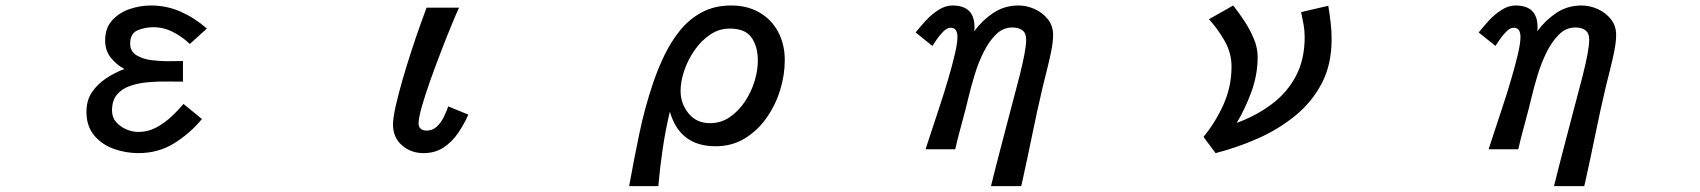

<svg xmlns="http://www.w3.org/2000/svg" viewBox="-20 -541 6040 682"><path d="M471.7 2.9Q426.8 2.9 384.3 -12.2Q341.8 -27.3 314.5 -60.1Q287.1 -92.8 287.1 -143.6Q287.1 -184.6 306.6 -213.4Q326.2 -242.2 356.9 -262.7Q387.7 -283.2 421.9 -295.9Q391.6 -312.5 372.6 -337.4Q353.5 -362.3 353.5 -397.5Q353.5 -441.4 378.4 -468.8Q403.3 -496.1 440.4 -508.8Q477.5 -521.5 515.6 -521.5Q573.2 -521.5 623 -499Q672.9 -476.6 714.8 -439.5L654.3 -384.8Q627.9 -410.2 594.7 -427.2Q561.5 -444.3 524.4 -444.3Q494.1 -444.3 468.3 -433.1Q442.4 -421.9 442.4 -385.7Q442.4 -358.4 464.8 -344.7Q487.3 -331.1 519.5 -327.1Q551.8 -323.2 582.5 -323.7Q613.3 -324.2 629.9 -324.2V-251Q605.5 -251 573.2 -251.5Q541 -252 506.8 -249Q472.7 -246.1 443.4 -236.3Q414.1 -226.6 396 -205.6Q377.9 -184.6 377.9 -148.4Q377.9 -124 392.6 -107.4Q407.2 -90.8 428.7 -81.5Q450.2 -72.3 471.7 -72.3Q504.9 -72.3 533.7 -87.4Q562.5 -102.5 587.4 -125.5Q612.3 -148.4 631.8 -171.9L697.3 -118.2Q654.3 -66.4 598.1 -31.7Q542 2.9 471.7 2.9Z M1484.4 2.9Q1439.5 2.9 1407.7 -24.9Q1376 -52.7 1376 -98.6Q1376 -122.1 1385.7 -165Q1395.5 -208 1410.6 -260.3Q1425.8 -312.5 1442.4 -363.3Q1459 -414.1 1473.6 -454.6Q1488.3 -495.1 1495.1 -513.7H1610.4Q1600.6 -492.2 1583 -449.7Q1565.4 -407.2 1545.4 -355Q1525.4 -302.7 1507.3 -252Q1489.3 -201.2 1478 -161.1Q1466.8 -121.1 1466.8 -102.5Q1466.8 -89.8 1474.6 -83.5Q1482.4 -77.1 1495.1 -77.1Q1516.6 -77.1 1531.7 -91.3Q1546.9 -105.5 1556.6 -126Q1566.4 -146.5 1572.3 -163.1L1643.6 -133.8Q1628.9 -100.6 1607.4 -68.8Q1585.9 -37.1 1555.7 -17.1Q1525.4 2.9 1484.4 2.9Z M2214.8 120.1Q2231.4 27.3 2251 -66.4Q2270.5 -160.2 2300.8 -249Q2317.4 -297.9 2340.8 -346.2Q2364.3 -394.5 2396.5 -434.1Q2428.7 -473.6 2473.6 -497.6Q2518.6 -521.5 2577.1 -521.5Q2634.8 -521.5 2677.7 -496.6Q2720.7 -471.7 2744.1 -427.7Q2767.6 -383.8 2767.6 -327.1Q2767.6 -274.4 2751 -220.7Q2734.4 -167 2702.6 -122.1Q2670.9 -77.1 2625.5 -49.3Q2580.1 -21.5 2521.5 -21.5Q2394.5 -21.5 2359.4 -144.5Q2343.8 -79.1 2334 -12.7Q2324.2 53.7 2318.4 120.1ZM2502 -103.5Q2541 -103.5 2572.3 -125Q2603.5 -146.5 2626 -180.2Q2648.4 -213.9 2660.2 -252.4Q2671.9 -291 2671.9 -325.2Q2671.9 -376 2649.4 -407.7Q2627 -439.5 2572.3 -439.5Q2534.2 -439.5 2502.4 -418Q2470.7 -396.5 2447.3 -362.8Q2423.8 -329.1 2410.6 -290.5Q2397.5 -252 2397.5 -217.8Q2397.5 -172.9 2425.8 -138.2Q2454.1 -103.5 2502 -103.5Z M3500 120.1Q3516.6 52.7 3534.2 -14.2Q3551.8 -81.1 3569.3 -148.4Q3574.2 -168 3583.5 -202.1Q3592.8 -236.3 3602.5 -274.9Q3612.3 -313.5 3618.7 -347.2Q3625 -380.9 3625 -400.4Q3625 -423.8 3611.3 -433.6Q3597.7 -443.4 3576.2 -443.4Q3543 -443.4 3518.1 -418.9Q3493.2 -394.5 3474.1 -356.4Q3455.1 -318.4 3441.9 -274.9Q3428.7 -231.4 3419.4 -192.4Q3410.2 -153.3 3403.3 -128.9Q3395.5 -99.6 3387.7 -70.3Q3379.9 -41 3373 -10.7H3267.6Q3275.4 -34.2 3288.6 -74.7Q3301.8 -115.2 3317.9 -163.6Q3334 -211.9 3348.1 -260.3Q3362.3 -308.6 3371.6 -348.1Q3380.9 -387.7 3380.9 -410.2Q3380.9 -422.9 3376 -432.6Q3371.1 -442.4 3356.4 -442.4Q3344.7 -442.4 3331.5 -429.7Q3318.4 -417 3308.1 -401.9Q3297.9 -386.7 3292 -377.9L3232.4 -425.8Q3247.1 -444.3 3267.6 -466.8Q3288.1 -489.3 3313 -505.4Q3337.9 -521.5 3363.3 -521.5Q3441.4 -521.5 3441.4 -445.3Q3441.4 -441.4 3441.4 -437.5Q3441.4 -433.6 3440.4 -429.7Q3468.8 -468.8 3508.3 -495.1Q3547.9 -521.5 3597.7 -521.5Q3627 -521.5 3655.3 -508.8Q3683.6 -496.1 3702.1 -472.7Q3720.7 -449.2 3720.7 -417Q3720.7 -392.6 3713.9 -358.4Q3707 -324.2 3698.2 -290Q3689.5 -255.9 3683.6 -231.4Q3664.1 -148.4 3647 -64.5Q3629.9 19.5 3611.3 103.5L3607.4 120.1Z M4297.9 2.9 4254.9 -54.7Q4298.8 -108.4 4326.7 -171.4Q4354.5 -234.4 4354.5 -304.7Q4354.5 -352.5 4330.1 -395.5Q4305.7 -438.5 4274.4 -472.7L4360.4 -521.5Q4379.9 -497.1 4399.9 -466.8Q4419.9 -436.5 4433.6 -403.8Q4447.3 -371.1 4447.3 -338.9Q4447.3 -276.4 4425.8 -216.8Q4404.3 -157.2 4373 -104.5Q4444.3 -130.9 4498.5 -171.9Q4552.7 -212.9 4583.5 -271.5Q4614.3 -330.1 4614.3 -409.2Q4614.3 -431.6 4610.4 -454.1Q4606.4 -476.6 4601.6 -498L4698.2 -520.5Q4703.1 -491.2 4706.5 -461.4Q4710 -431.6 4710 -401.4Q4710 -311.5 4674.8 -244.6Q4639.6 -177.7 4580.1 -129.4Q4520.5 -81.1 4447.3 -48.8Q4374 -16.6 4297.9 2.9Z M5500 120.1Q5516.6 52.7 5534.2 -14.2Q5551.8 -81.1 5569.3 -148.4Q5574.2 -168 5583.5 -202.1Q5592.8 -236.3 5602.5 -274.9Q5612.3 -313.5 5618.7 -347.2Q5625 -380.9 5625 -400.4Q5625 -423.8 5611.3 -433.6Q5597.7 -443.4 5576.2 -443.4Q5543 -443.4 5518.1 -418.9Q5493.2 -394.5 5474.1 -356.4Q5455.1 -318.4 5441.9 -274.9Q5428.7 -231.4 5419.4 -192.4Q5410.2 -153.3 5403.3 -128.9Q5395.5 -99.6 5387.7 -70.3Q5379.9 -41 5373 -10.7H5267.6Q5275.4 -34.2 5288.6 -74.7Q5301.8 -115.2 5317.9 -163.6Q5334 -211.9 5348.1 -260.3Q5362.3 -308.6 5371.6 -348.1Q5380.9 -387.7 5380.9 -410.2Q5380.9 -422.9 5376 -432.6Q5371.1 -442.4 5356.4 -442.4Q5344.7 -442.4 5331.5 -429.7Q5318.4 -417 5308.1 -401.9Q5297.9 -386.7 5292 -377.9L5232.4 -425.8Q5247.1 -444.3 5267.6 -466.8Q5288.1 -489.3 5313 -505.4Q5337.9 -521.5 5363.3 -521.5Q5441.4 -521.5 5441.4 -445.3Q5441.4 -441.4 5441.4 -437.5Q5441.4 -433.6 5440.4 -429.7Q5468.8 -468.8 5508.3 -495.1Q5547.9 -521.5 5597.7 -521.5Q5627 -521.5 5655.3 -508.8Q5683.6 -496.1 5702.1 -472.7Q5720.7 -449.2 5720.7 -417Q5720.7 -392.6 5713.9 -358.4Q5707 -324.2 5698.2 -290Q5689.5 -255.9 5683.6 -231.4Q5664.1 -148.4 5647 -64.5Q5629.9 19.5 5611.3 103.5L5607.4 120.1Z"/></svg>

Font: Kosugi
Style: Regular
Weight: 400
Version: Version 4.002